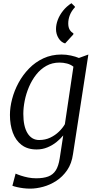

<svg xmlns="http://www.w3.org/2000/svg" viewBox="-20 -900 588 1169"><path d="M424.5 38Q416.5 96 388.8 136.2Q361 176.5 322.8 201.2Q284.5 226 242.8 237.2Q201 248.5 164 248.5Q142.5 248.5 121.2 245.8Q100 243 82.8 239Q65.5 235 55.5 231L75 157Q88 163 107.8 169.5Q127.5 176 151.2 180.8Q175 185.5 200 185.5Q244.5 185.5 273.8 174.5Q303 163.5 319.8 137Q336.5 110.5 343.5 64.5L365 -75.5Q348 -54.5 323.8 -35Q299.5 -15.5 269 -2.8Q238.5 10 203 10Q147.5 10 111.5 -17.5Q75.5 -45 58 -92.5Q40.5 -140 40.5 -200.5Q40.5 -246.5 53.8 -297.2Q67 -348 93 -396Q119 -444 157 -483Q195 -522 244.5 -545Q294 -568 354.5 -568Q383.5 -568 412 -561.8Q440.5 -555.5 460.5 -547L518 -568ZM427 -494Q410 -507.5 387.8 -513.2Q365.5 -519 342.5 -519Q297.5 -519 262 -499Q226.5 -479 200.2 -445.5Q174 -412 156.5 -371Q139 -330 130.5 -287.2Q122 -244.5 122 -206.5Q122 -169 128.2 -139.8Q134.5 -110.5 147 -89.8Q159.5 -69 177.5 -58.2Q195.5 -47.5 218.5 -47.5Q255.5 -47.5 286 -62Q316.5 -76.5 339.2 -98.8Q362 -121 375 -144ZM321 -723Q321 -750.5 332 -779.5Q343 -808.5 364.2 -835Q385.5 -861.5 415 -880.5L436 -860V-855.5Q415 -833 405.2 -807.8Q395.5 -782.5 395.5 -757.5Q395.5 -733 404.8 -718.2Q414 -703.5 426.5 -698V-690.5L376.5 -635.5Q352 -642.5 336.5 -667.5Q321 -692.5 321 -723Z"/></svg>

Font: Merriweather 7pt Light
Style: Italic
Weight: 300
Italic angle: -7.8°
Designer: Eben Sorkin
Foundry: Eben Sorkin
Version: Version 2.200;gftools[0.9.31]